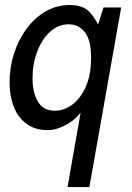

<svg xmlns="http://www.w3.org/2000/svg" viewBox="-20 -520 536 782"><path d="M255 242 316 -105 328.5 -91Q299 -40 255.2 -15Q211.5 10 175.5 10Q122.5 10 87.8 -15.8Q53 -41.5 36 -85.5Q19 -129.5 19 -184.5Q19 -245 37 -301.5Q55 -358 88 -402.8Q121 -447.5 165.8 -473.5Q210.5 -499.5 264 -499.5Q319 -499.5 345.8 -470.2Q372.5 -441 394 -389L366.5 -378.5L401.5 -489.5H473.5L344 242ZM203 -69Q240.5 -69 274.2 -93.8Q308 -118.5 329.5 -166.8Q351 -215 351 -284.5Q351 -358 325.2 -389.5Q299.5 -421 260 -421Q217 -421 183.8 -390.5Q150.5 -360 131.5 -310Q112.5 -260 112.5 -201Q112.5 -145 134 -107Q155.5 -69 203 -69Z"/></svg>

Font: Cabin
Style: Italic
Weight: 400
Width: 4
Italic angle: -10°
Designer: Pablo Impallari
Foundry: Pablo Impallari. http://www.impallari.com Igino Marini. http://www.ikern.com
Version: Version 3.001